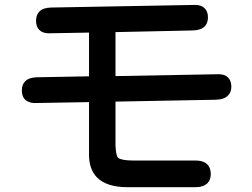

<svg xmlns="http://www.w3.org/2000/svg" viewBox="-20 -742 1040 793"><path d="M882.8 -435.5Q908.2 -435.5 921.9 -421.9Q935.5 -408.2 935.5 -383.8Q935.5 -361.3 921.9 -347.7Q906.2 -331.1 872.1 -330.1L457 -322.3V-140.6Q459 -99.6 467.8 -89.8Q484.4 -79.1 528.3 -79.1H786.1Q842.8 -79.1 849.6 -35.2Q850.6 -29.3 850.6 -23.4Q850.6 1 836.9 14.6Q819.3 31.2 786.1 31.2H512.7Q510.7 31.2 507.8 31.2Q420.9 31.2 380.9 -8.8Q347.7 -43 347.7 -102.5Q347.7 -107.4 347.7 -113.3V-320.3Q125 -316.4 122.6 -316.4Q120.1 -316.4 115.7 -316.9Q111.3 -317.4 106.9 -318.4Q102.5 -319.3 98.6 -321.3Q70.3 -332 70.3 -369.1Q70.3 -392.6 84 -406.2Q99.6 -421.9 131.8 -422.9L347.7 -426.8V-607.4L181.6 -604.5Q156.2 -604.5 142.6 -618.2Q128.9 -631.8 128.9 -656.2Q128.9 -680.7 143.6 -695.3Q158.2 -710 191.4 -710.9Q784.2 -721.7 785.2 -721.7Q811.5 -721.7 825.2 -708Q838.9 -694.3 838.9 -670.4Q838.9 -646.5 825.2 -632.8Q809.6 -617.2 776.4 -616.2L457 -609.4V-427.7Z"/></svg>

Font: FakePearl
Style: SemiBold
Weight: 400
Version: Version 1.2